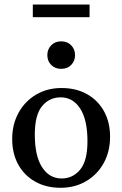

<svg xmlns="http://www.w3.org/2000/svg" viewBox="-20 -836 551 866"><path d="M253.5 11Q188 11 138.8 -16.8Q89.5 -44.5 62.2 -94Q35 -143.5 35 -208.5Q35 -275.5 63.8 -327.5Q92.5 -379.5 142.8 -409.2Q193 -439 257.5 -439Q323.5 -439 372.8 -411.2Q422 -383.5 449.2 -334Q476.5 -284.5 476.5 -219.5Q476.5 -152.5 447.8 -100.5Q419 -48.5 368.5 -18.8Q318 11 253.5 11ZM258 -31Q308.5 -31 341.5 -70.8Q374.5 -110.5 374.5 -199Q374.5 -295.5 341.8 -346.2Q309 -397 253.5 -397Q203 -397 170 -357.5Q137 -318 137 -229Q137 -132.5 169.8 -81.8Q202.5 -31 258 -31ZM256 -525.5Q228 -525.5 210.8 -543.2Q193.5 -561 193.5 -587.5Q193.5 -613.5 210.8 -631.5Q228 -649.5 256 -649.5Q284 -649.5 301.2 -631.5Q318.5 -613.5 318.5 -587.5Q318.5 -561 301.2 -543.2Q284 -525.5 256 -525.5ZM128 -758.5V-815.5H384V-758.5Z"/></svg>

Font: Newsreader Text Medium
Style: Regular
Weight: 500
Designer: Hugues Gentile
Foundry: Production Type
Version: Version 1.002